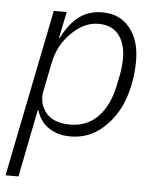

<svg xmlns="http://www.w3.org/2000/svg" viewBox="-52 -569 670 814"><g transform="rotate(5 283.0 -162.0)"><path d="M2 200 145 -512H200L177 -400H180Q212 -463 253 -493.5Q294 -524 352 -524Q425 -524 468 -471.5Q511 -419 511 -331Q511 -245 484 -168.5Q457 -92 398.5 -40Q340 12 261 12Q207 12 168.5 -14Q130 -40 117 -87H114L57 200ZM256 -38Q327 -38 373.5 -85.5Q420 -133 438 -218L450 -278Q455 -310 455 -337Q455 -398 426 -436Q397 -474 339 -474Q281 -474 231 -427Q171 -373 155 -290L131 -171Q120 -118 152 -78Q184 -38 256 -38Z"/></g></svg>

Font: IBM Plex Sans Light
Style: Italic
Weight: 300
Italic angle: -11.31°
Designer: Mike Abbink, Paul van der Laan, Pieter van Rosmalen
Foundry: Bold Monday
Version: Version 3.0